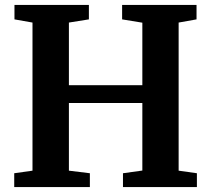

<svg xmlns="http://www.w3.org/2000/svg" viewBox="-20 -763 861 783"><path d="M112.5 -67V-671L39 -684V-743H342.5V-684L261 -671V-415.5H560.5V-670.5L478 -684V-743H781.5V-684L708.5 -671V-67L783 -56.5V0H481.5V-56.5L560.5 -67.5V-343H261V-67L346.5 -56.5V0H38V-56.5Z"/></svg>

Font: Merriweather 28pt
Style: Bold
Weight: 700
Version: Version 2.100